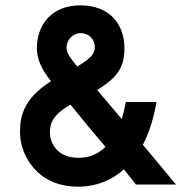

<svg xmlns="http://www.w3.org/2000/svg" viewBox="-20 -691 693 719"><path d="M515 -149C541 -197 558 -261 566 -309H451C451 -309 445 -274 436 -245C365 -330 354 -341 344 -354C416 -399 446 -435 446 -510C446 -604 387 -671 281 -671C169 -671 118 -593 118 -511C118 -449 162 -399 171 -387C64 -319 55 -251 55 -194C55 -115 115 8 272 8C344 8 401 -18 444 -57L489 0H639ZM282 -567C312 -567 335 -544 335 -516C335 -493 326 -475 269 -442C249 -467 229 -490 229 -512C229 -542 253 -567 282 -567ZM274 -100C186 -100 167 -166 167 -191C167 -215 165 -255 244 -299C289 -243 329 -195 375 -141C349 -116 317 -100 274 -100Z"/></svg>

Font: Maven Pro
Style: Black
Weight: 900
Designer: Joe Prince
Foundry: Joe Prince
Version: Version 1.003